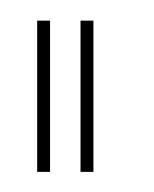

<svg xmlns="http://www.w3.org/2000/svg" viewBox="-20 -695 149 186"><path d="M58 -528.5H70.5V-675H58ZM16 -528.5H28.5V-675H16Z"/></svg>

Font: Anybody Thin
Style: Regular
Weight: 100
Designer: Tyler Finck
Foundry: Etcetera Type Company
Version: Version 1.114;gftools[0.9.25]